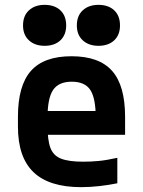

<svg xmlns="http://www.w3.org/2000/svg" viewBox="-20 -762 590 792"><path d="M315 10Q183 10 118.5 -51.5Q54 -113 54 -240V-280Q54 -409 107.5 -469.5Q161 -530 275 -530Q389 -530 442.5 -469.5Q496 -409 496 -280V-206H119V-304H402L375 -272V-275Q375 -357 352.5 -391Q330 -425 276 -425Q222 -425 199 -391Q176 -357 176 -275V-245Q176 -184 188 -152Q200 -120 232 -107.5Q264 -95 323 -95Q355 -95 387 -98Q419 -101 464 -111V-6Q430 1 391 5.5Q352 10 315 10ZM164 -573Q124 -573 99.5 -595.5Q75 -618 75 -657Q75 -697 99.5 -719.5Q124 -742 164 -742Q205 -742 229 -719.5Q253 -697 253 -657Q253 -618 229 -595.5Q205 -573 164 -573ZM386 -573Q346 -573 321.5 -595.5Q297 -618 297 -657Q297 -697 321.5 -719.5Q346 -742 386 -742Q427 -742 451 -719.5Q475 -697 475 -657Q475 -618 451 -595.5Q427 -573 386 -573Z"/></svg>

Font: M PLUS Code Latin SemiExpanded SemiBold
Style: Regular
Weight: 600
Width: 6
Designer: Coji Morishita
Foundry: UNDERFOREST DESIGN
Version: Version 1.002; ttfautohint (v1.8.3)